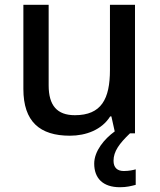

<svg xmlns="http://www.w3.org/2000/svg" viewBox="-20 -559 669 805"><path d="M456 115C456 76 480 43 525 0H546V-539H441V-266C441 -144 405 -76 294 -76C219 -76 184 -117 184 -201V-539H78V-186C78 -49 147 10 273 10C341 10 407 -15 442 -71H447L461 -8C418 23 375 74 375 127C375 188 411 226 483 226C511 226 530 221 549 216V151C538 154 521 158 499 158C472 158 456 144 456 115Z"/></svg>

Font: Noto Sans Medefaidrin Medium
Style: Regular
Weight: 500
Designer: Dalton Maag Ltd
Foundry: Dalton Maag Ltd
Version: Version 1.002